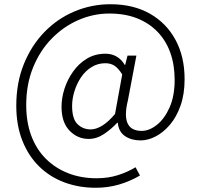

<svg xmlns="http://www.w3.org/2000/svg" viewBox="-20 -724 950 908"><path d="M433 164Q353 164 284.5 138.5Q216 113 165 63Q114 13 85.5 -59.5Q57 -132 57 -224Q57 -333 93 -421.5Q129 -510 191 -573.5Q253 -637 333.5 -670.5Q414 -704 502 -704Q610 -704 688.5 -659.5Q767 -615 810 -535.5Q853 -456 853 -350Q853 -279 834 -225Q815 -171 784 -134.5Q753 -98 716.5 -79Q680 -60 645 -60Q601 -60 571 -80.5Q541 -101 537 -144H535Q506 -113 471.5 -90Q437 -67 399 -67Q347 -67 309 -106Q271 -145 271 -219Q271 -261 285 -304.5Q299 -348 326 -386Q353 -424 391.5 -447Q430 -470 479 -470Q508 -470 531.5 -456.5Q555 -443 570 -417H572L583 -461H625L585 -250Q549 -105 650 -105Q686 -105 722 -133.5Q758 -162 782 -216Q806 -270 806 -346Q806 -417 785.5 -474.5Q765 -532 725 -573.5Q685 -615 628 -637.5Q571 -660 497 -660Q422 -660 351.5 -629.5Q281 -599 225 -542Q169 -485 136.5 -405Q104 -325 104 -227Q104 -146 128 -82Q152 -18 196.5 26.5Q241 71 302 95Q363 119 437 119Q491 119 537 104.5Q583 90 621 67L642 106Q594 134 542 149Q490 164 433 164ZM409 -112Q434 -112 463 -129.5Q492 -147 524 -185L558 -372Q539 -402 521 -413.5Q503 -425 478 -425Q442 -425 412.5 -406.5Q383 -388 363 -358Q343 -328 332 -292.5Q321 -257 321 -223Q321 -162 346.5 -137Q372 -112 409 -112Z"/></svg>

Font: Noto Sans KR Thin Light
Style: Regular
Weight: 300
Version: Version 2.004-H2;hotconv 1.0.118;makeotfexe 2.5.65603